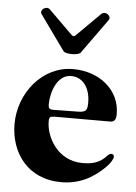

<svg xmlns="http://www.w3.org/2000/svg" viewBox="-51 -721 546 770"><g transform="rotate(5 222.0 -335.5)"><path d="M224.4 10.7C294 10.7 350.1 -17 399.9 -66.8C416.9 -83.8 426.1 -100.9 426.1 -109.4C426.1 -115.1 422.6 -120 414.8 -120C405.5 -120 398.4 -109 388.5 -100.1C360.1 -75.3 328.1 -73.2 303.3 -73.2C201 -73.2 153.4 -166.9 153.4 -227.3C153.4 -245.7 156.6 -248.6 181.1 -248.6H399.1C418.3 -248.6 422.6 -261.4 422.6 -282C422.6 -375.7 341.6 -445.3 233 -445.3C108.7 -445.3 17.8 -329.5 17.8 -206C17.8 -91.6 88.1 10.7 224.4 10.7ZM87.4 -654.1 188.2 -513.5C196.4 -501.8 248.9 -501.8 257.1 -513.5L358 -654.1C369 -669.4 341.6 -690.7 326 -675.4L231.2 -581.3C225.1 -575.6 220.9 -575.6 214.8 -581L119.3 -675.4C103.7 -690.7 76.3 -669.4 87.4 -654.1ZM147.7 -295.5C147.7 -344.5 171.2 -416.9 227.3 -416.9C278.4 -416.9 304.7 -370.7 304.7 -317.5C304.7 -286.9 300.4 -277.7 268.5 -277C233.7 -276.3 202.8 -275.9 171.2 -275.6C150.2 -274.9 147.7 -281.6 147.7 -295.5Z"/></g></svg>

Font: Margiela Serif
Style: Bold
Weight: 700
Designer: Andreas Faust, Stefan Endress
Version: Version 1.002;FEAKit 1.0